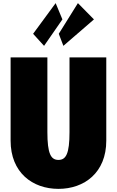

<svg xmlns="http://www.w3.org/2000/svg" viewBox="-20 -1192 747 1227"><path d="M191.6 -976 261.6 -899 378.8 -1068 335.6 -1172ZM355.6 -976 385.1 -899 580.4 -1068 477.9 -1172ZM424.2 -825V-348C424.2 -210 402 -170 353.5 -170C305 -170 282.8 -210 282.8 -348V-825H47.8V-293C47.8 -89 187.8 15 353.5 15C519.2 15 659.2 -89 659.2 -293V-825Z"/></svg>

Font: Blink
Style: Wide
Weight: 400
Designer: Mew Too
Foundry: Cannot Into Space Fonts
Version: Version 001.000